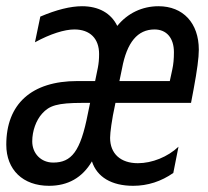

<svg xmlns="http://www.w3.org/2000/svg" viewBox="-43 -580 665 614"><path d="M113.8 14.2C174.3 14.2 220.2 -11.7 251 -64C267.1 -13.7 314 14.2 382.8 14.2C429.7 14.2 472.7 0 511.2 -26.9L527.8 -110.8C493.2 -78.1 443.4 -58.1 397.9 -58.1C342.8 -58.1 309.1 -88.4 309.1 -139.2C309.1 -148.4 310.5 -161.6 313 -179.7C315.4 -197.8 319.8 -221.2 326.2 -251H567.9L576.2 -294.9C587.4 -355 592.8 -395.5 592.8 -420.9C592.8 -506.3 542.5 -560.1 463.9 -560.1C411.6 -560.1 364.7 -537.6 332 -497.1C312 -538.1 272.5 -560.1 219.2 -560.1C182.6 -560.1 137.2 -548.8 85.9 -526.9L68.8 -444.8C118.2 -471.7 163.1 -485.8 194.8 -485.8C245.1 -485.8 273.9 -456.5 273.9 -407.2C273.9 -390.1 272.5 -377 270 -363.8L261.2 -320.8H204.1C58.1 -320.8 -22.9 -247.6 -22.9 -117.2C-22.9 -37.1 30.3 14.2 113.8 14.2ZM338.9 -320.8 347.2 -360.8C362.8 -444.8 397 -485.8 451.2 -485.8C489.7 -485.8 513.2 -458.5 513.2 -413.1C513.2 -392.1 511.7 -374.5 507.8 -356.9L500 -320.8ZM127 -60.1C88.4 -60.1 60.1 -88.9 60.1 -127.9C60.1 -161.1 72.3 -195.3 91.8 -216.8C114.7 -242.2 139.6 -251 221.2 -251H245.1L237.8 -215.8C214.4 -95.2 185.5 -60.1 127 -60.1Z"/></svg>

Font: Hack
Style: Oblique
Weight: 400
Italic angle: -12°
Monospace: yes
Designer: Christopher Simpkins
Foundry: Christopher Simpkins
Version: Version 2.010